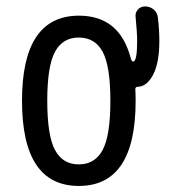

<svg xmlns="http://www.w3.org/2000/svg" viewBox="-20 -580 540 609"><path d="M305.7 -415.5Q281.2 -460.9 230 -460.9Q178.7 -460.9 154.3 -415.5Q129.9 -370.1 129.9 -260.3Q129.9 -150.4 154.3 -104.5Q178.7 -58.6 230 -58.6Q281.2 -58.6 305.7 -104.5Q330.1 -150.4 330.1 -260.3Q330.1 -370.1 305.7 -415.5ZM230.5 -530.3Q357.4 -530.3 393.6 -399.4Q393.6 -398.4 395 -394.5Q396.5 -390.6 397 -389.2Q397.5 -387.7 398.9 -386.2Q400.4 -384.8 402.3 -384.8Q415 -384.8 415 -450.2Q415 -475.6 410.2 -525.4Q408.2 -539.1 417 -549.3Q425.8 -559.6 440.4 -559.6Q455.1 -559.6 466.8 -550.3Q478.5 -541 480.5 -526.4Q485.4 -486.3 485.4 -450.2Q485.4 -380.9 465.8 -343.3Q446.3 -305.7 417 -304.7Q409.2 -304.7 409.2 -296.9Q410.2 -285.2 410.2 -259.8Q410.2 9.8 230 9.8Q49.8 9.8 49.8 -260.3Q49.8 -530.3 230.5 -530.3Z"/></svg>

Font: Rounded Mgen+ 1m regular
Style: Regular
Weight: 400
Designer: [Source Han Sans]
Ryoko NISHIZUKA  (kana & ideographs); Paul D. Hunt (Latin, Greek & Cyrillic); Wenlong ZHANG  (bopomofo
Version: Version 1.059.20150602